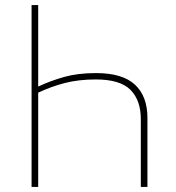

<svg xmlns="http://www.w3.org/2000/svg" viewBox="-20 -734 693 754"><path d="M104 -714H130V-394Q179 -417 232.5 -432Q286 -447 357 -447Q461 -447 510 -401.5Q559 -356 559 -271V0H533V-266Q533 -340 492.5 -381Q452 -422 356 -422Q289 -422 234.5 -408Q180 -394 130 -370V0H104Z"/></svg>

Font: Noto Sans Thin
Style: Regular
Weight: 100
Designer: Monotype Design Team
Foundry: Monotype Imaging Inc.
Version: Version 2.007